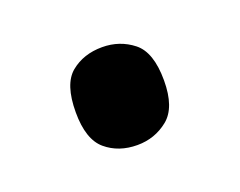

<svg xmlns="http://www.w3.org/2000/svg" viewBox="-46 -514 399 319"><g transform="rotate(-20 153.5 -354.5)"><path d="M153 -268Q120 -268 97.5 -287Q75 -306 75 -354Q75 -404 97.5 -422.5Q120 -441 153 -441Q184 -441 207.5 -422.5Q231 -404 231 -354Q231 -306 207.5 -287Q184 -268 153 -268Z"/></g></svg>

Font: Noto Serif Display SemiCondensed Black
Style: Regular
Weight: 900
Width: 4
Designer: Monotype Design Team
Foundry: Monotype Imaging Inc.
Version: Version 2.009